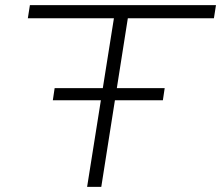

<svg xmlns="http://www.w3.org/2000/svg" viewBox="-20 -725 858 745"><path d="M318 0 422 -654H88L96 -705H818L810 -654H476L373 0ZM185 -336 192 -383H619L612 -336Z"/></svg>

Font: Nunito Sans 7pt Expanded ExtraLight
Style: Italic
Weight: 250
Width: 7
Italic angle: -9°
Designer: Vernon Adams
Foundry: Vernon Adams
Version: Version 3.101;gftools[0.9.27]